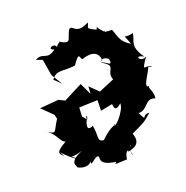

<svg xmlns="http://www.w3.org/2000/svg" viewBox="-111 -666 775 802"><g transform="rotate(-20 276.0 -265.0)"><path d="M132 -478 144 -406 174 -357 145 -385C170 -421 193 -402 250 -410C284 -458 278 -439 287 -424C337 -441 363 -428 365 -391C350 -391 374 -405 393 -387C401 -346 376 -383 355 -385C421 -348 362 -348 380 -301L311 -272L273 -309L271 -276L246 -329L162 -286L136 -299L52 -292L99 -246L104 -227C69 -173 86 -166 35 -195C82 -172 81 -131 105 -125C61 -99 53 -90 79 -70C52 -115 77 -72 127 -38C100 -74 81 -43 155 -65C84 -36 116 -13 115 -6C159 16 182 -12 182 -27C157 31 196 -29 212 -20C220 -12 196 16 275 27C273 35 243 36 320 33C326 -8 344 -13 351 27C328 -16 385 -39 334 4C397 -2 386 -43 379 -60C432 -85 438 -85 474 -118C438 -124 458 -81 432 -132C475 -131 476 -184 519 -166C525 -205 495 -221 519 -226C476 -210 528 -276 536 -300L552 -295C531 -317 495 -276 543 -345C515 -323 489 -371 535 -346C492 -408 519 -418 524 -455C477 -441 482 -475 501 -415C454 -444 462 -466 442 -507C445 -495 456 -496 416 -499C419 -513 395 -486 432 -485C366 -539 403 -544 386 -520C340 -541 359 -538 362 -561C298 -526 299 -576 280 -561C258 -528 273 -495 220 -527C243 -522 201 -534 199 -478C231 -542 149 -515 192 -502C148 -468 143 -510 105 -488ZM205 -200 207 -239 289 -242 288 -195 358 -209 342 -228C341 -211 334 -159 374 -197C377 -165 312 -97 320 -123C335 -110 325 -141 257 -76C226 -78 244 -100 234 -148C196 -129 215 -175 220 -182C219 -199 231 -203 221 -180Z"/></g></svg>

Font: Asimov Aggro
Style: CondIt
Weight: 500
Designer: Google
Version: Version 2.000980; 2014